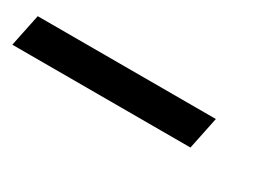

<svg xmlns="http://www.w3.org/2000/svg" viewBox="-55 -40 607 421"><g transform="rotate(30 248.0 170.0)"><path d="M-30 129H421L404 211H-47Z"/></g></svg>

Font: Piazzolla Thin
Style: Bold Italic
Weight: 700
Italic angle: -11.3°
Version: Version 2.005